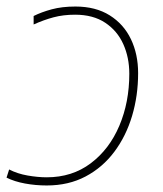

<svg xmlns="http://www.w3.org/2000/svg" viewBox="-26 -558 498 588"><path d="M117 10Q83 10 50.5 4Q18 -2 -6 -14L2 -39Q27 -26 58.5 -20.5Q90 -15 117 -15Q195 -15 252 -58Q309 -101 339.5 -173Q370 -245 370 -332Q370 -382 351.5 -423Q333 -464 296 -488.5Q259 -513 204 -513Q168 -513 138 -505Q108 -497 77 -483V-509Q101 -521 132.5 -529.5Q164 -538 205 -538Q267 -538 310 -511Q353 -484 375 -438Q397 -392 397 -334Q397 -265 378.5 -203Q360 -141 324 -93Q288 -45 236 -17.5Q184 10 117 10Z"/></svg>

Font: Noto Sans Thin
Style: Italic
Weight: 100
Italic angle: -12°
Designer: Monotype Design Team
Foundry: Monotype Imaging Inc.
Version: Version 2.013; ttfautohint (v1.8.4.7-5d5b)